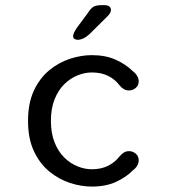

<svg xmlns="http://www.w3.org/2000/svg" viewBox="-20 -696 659 726"><path d="M327 9.5Q287 9.5 244.8 -4.2Q202.5 -18 166.5 -47.5Q130.5 -77 108.2 -124.5Q86 -172 86 -239Q86 -306 108.2 -353.5Q130.5 -401 166.5 -430.5Q202.5 -460 244.8 -473.8Q287 -487.5 327 -487.5Q379.5 -487.5 418 -470Q456.5 -452.5 482 -427Q493.5 -418.5 499 -408.2Q504.5 -398 504.5 -389Q504.5 -373 493.2 -363.5Q482 -354 468 -354Q456.5 -354 447.8 -359.2Q439 -364.5 431 -374.5Q414.5 -396.5 388.5 -409.2Q362.5 -422 327 -422Q300.5 -422 273.2 -411Q246 -400 223.2 -377.8Q200.5 -355.5 186.5 -320.8Q172.5 -286 172.5 -239Q172.5 -192 186.5 -157.2Q200.5 -122.5 223.2 -100.2Q246 -78 273.2 -67Q300.5 -56 327 -56Q362.5 -56 388.5 -69Q414.5 -82 431 -103.5Q439 -113 447.8 -118.8Q456.5 -124.5 468 -124.5Q482 -124.5 493.2 -115Q504.5 -105.5 504.5 -89.5Q504.5 -80 499 -70Q493.5 -60 482 -51.5Q456.5 -25.5 418 -8Q379.5 9.5 327 9.5ZM273.5 -545.5Q268 -545.5 262.2 -548.5Q256.5 -551.5 256.5 -559.5Q256.5 -570 271 -591.5L312 -646.5Q323.5 -665 334 -670.8Q344.5 -676.5 364.5 -676.5H375.5Q386.5 -676.5 393 -671.8Q399.5 -667 399.5 -658.5Q399.5 -646.5 385.5 -633.5L319 -567.5Q306 -555.5 294.8 -550.5Q283.5 -545.5 273.5 -545.5Z"/></svg>

Font: Sono Monospace
Style: Regular
Weight: 400
Designer: Tyler Finck
Foundry: Tyler Finck
Version: Version 2.112